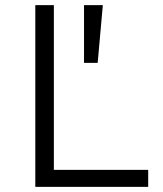

<svg xmlns="http://www.w3.org/2000/svg" viewBox="-20 -725 632 745"><path d="M117 0V-705H189V-66H555V0ZM306 -481V-705H379L359 -481Z"/></svg>

Font: Nunito Sans 6pt Light
Style: Regular
Weight: 300
Version: Version 3.101;gftools[0.9.27]